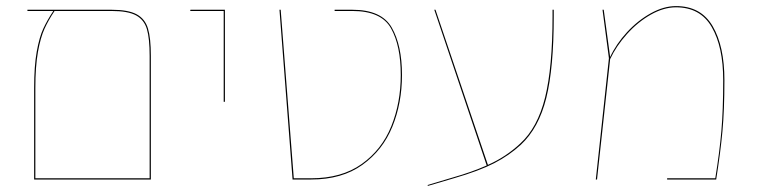

<svg xmlns="http://www.w3.org/2000/svg" viewBox="-20 -589 2485 630"><path d="M475 -406V0H92V-300Q92 -372 100.5 -419.5Q109 -467 122 -495Q135 -523 155 -553H70V-557H346Q401 -557 428.5 -542Q456 -527 465.5 -495.5Q475 -464 475 -406ZM471 -4V-405Q471 -463 462 -493.5Q453 -524 426.5 -538.5Q400 -553 346 -553H159Q139 -523 126 -494.5Q113 -466 104.5 -418.5Q96 -371 96 -300V-4Z M714 -553H604L605 -557H718V-255H714Z M897 -557H901L944 -4H1001Q1101 -4 1167 -51Q1233 -98 1264 -175Q1295 -252 1295 -343Q1295 -439 1263 -496Q1231 -553 1136 -553H1078V-557H1136Q1232 -557 1265.5 -498.5Q1299 -440 1299 -343Q1299 -251 1267.5 -173.5Q1236 -96 1169 -48Q1102 0 1001 0H940Z M1797 -557V-536Q1797 -366 1772.5 -267.5Q1748 -169 1689 -114Q1651 -79 1601.5 -53.5Q1552 -28 1469 -4L1384 21L1383 18L1467 -7Q1527 -24 1577 -46L1405 -557H1409L1581 -48Q1640 -74 1687 -118Q1744 -170 1768.5 -269Q1793 -368 1793 -536V-557Z M2357 -326Q2357 -228 2350.5 -158Q2344 -88 2330 0H2169V-4H2327Q2341 -90 2347 -159Q2353 -228 2353 -326Q2353 -435 2315.5 -500Q2278 -565 2198 -565Q2158 -565 2115.5 -541Q2073 -517 2037.5 -477.5Q2002 -438 1982 -395L1939 0H1935L1978 -398L1957 -557H1961L1982 -402Q2002 -445 2037.5 -483.5Q2073 -522 2115.5 -545.5Q2158 -569 2198 -569Q2280 -569 2318.5 -503Q2357 -437 2357 -326Z"/></svg>

Font: FiraGO Four
Style: Regular
Weight: 100
Designer: bBox Type
Foundry: bBox Type GmbH
Version: Version 1.001